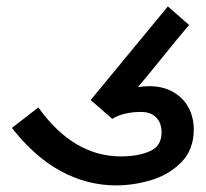

<svg xmlns="http://www.w3.org/2000/svg" viewBox="-20 -569 640 596"><path d="M17 -172 99 -235.5Q208 -83.5 355 -83.5Q408.5 -83.5 445 -99.5Q481.5 -115.5 481.5 -157.5Q481.5 -187.5 464.8 -204.5Q448 -221.5 418 -221.5Q363 -221.5 328.5 -200L261.5 -258.5L501 -549L567 -491.5Q533.5 -452.5 480.5 -386.5Q431.5 -325.5 408 -298.5Q426 -301.5 443 -301.5Q485 -301.5 516.5 -284Q548 -266.5 564.8 -235.8Q581.5 -205 581.5 -167Q581.5 -105 543.5 -66Q505.5 -27 450.2 -10.2Q395 6.5 340 6.5Q250.5 6.5 168.8 -37.8Q87 -82 17 -172Z"/></svg>

Font: JuliaMono SemiBoldItalic
Style: Regular
Weight: 600
Italic angle: -9°
Monospace: yes
Designer: cormullion
Foundry: corm
Version: Version 0.049; ttfautohint (v1.8.4)